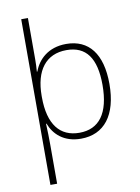

<svg xmlns="http://www.w3.org/2000/svg" viewBox="-102 -791 804 1099"><g transform="rotate(-10 300.0 -241.5)"><path d="M100 240H139V14C139 -25 138 -68 136 -109H139C163 -45 220 10 319 10C454 10 533 -89 533 -271C533 -445 460 -539 328 -539C223 -539 163 -478 139 -412H136C138 -435 139 -460 139 -483V-723H100ZM316 -25C204 -25 139 -103 139 -263V-270C139 -418 204 -504 324 -504C437 -504 493 -429 493 -272C493 -106 430 -25 316 -25Z"/></g></svg>

Font: Noto Sans Mono ExtraLight
Style: Regular
Weight: 200
Designer: Monotype Design Team
Foundry: Monotype Imaging Inc.
Version: Version 2.014